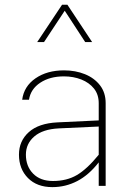

<svg xmlns="http://www.w3.org/2000/svg" viewBox="-20 -785 567 811"><path d="M426.3 -349.1V0H397V-99.1Q355 -45.4 305.9 -20Q256.8 5.4 201.2 5.4Q136.2 5.4 98.1 -33Q60.1 -71.3 60.1 -131.8Q60.1 -189.5 101.6 -226.8Q143.1 -264.2 222.7 -268.1L397 -276.4V-349.1Q397 -385.7 377 -410.9Q356.9 -436 323.5 -449.2Q290 -462.4 250 -462.4Q190.4 -462.4 149.9 -435.5Q109.4 -408.7 102.5 -363.8H73.7Q81.1 -420.4 129.9 -454.1Q178.7 -487.8 250.5 -487.8Q298.8 -487.8 338.6 -471.7Q378.4 -455.6 402.3 -424.8Q426.3 -394 426.3 -349.1ZM89.4 -131.8Q89.4 -82.5 119.9 -51.5Q150.4 -20.5 203.6 -20.5Q262.2 -20.5 304.9 -45.7Q347.7 -70.8 397 -131.3V-250.5L228.5 -242.7Q160.6 -239.3 125 -208.7Q89.4 -178.2 89.4 -131.8ZM369.1 -607.4H339.8L253.4 -739.7L166 -607.4H137.2L242.2 -765.1H264.6Z"/></svg>

Font: Estedad-FD Thin
Style: Regular
Weight: 100
Designer: Amin Abedi
Version: Version 7.3